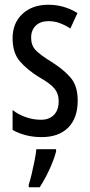

<svg xmlns="http://www.w3.org/2000/svg" viewBox="-20 -567 379 808"><path d="M307 -144Q307 -70 267 -30Q227 10 155 10Q118 10 87 1.5Q56 -7 33 -20V-104Q55 -86 87 -74.5Q119 -63 152 -63Q187 -63 207 -83.5Q227 -104 227 -141Q227 -173 208.5 -195Q190 -217 145 -242Q95 -273 64 -308.5Q33 -344 33 -406Q33 -470 74.5 -508.5Q116 -547 183 -547Q250 -547 306 -512L276 -447Q255 -461 232 -469.5Q209 -478 184 -478Q150 -478 130.5 -459Q111 -440 111 -408Q111 -376 130 -356Q149 -336 196 -307Q246 -276 276.5 -241Q307 -206 307 -144ZM216 71Q206 108 186.5 149.5Q167 191 147 221H101V210Q107 192 113.5 164.5Q120 137 125.5 109Q131 81 133 61H216Z"/></svg>

Font: Noto Sans Malayalam ExtraCondensed
Style: Regular
Weight: 400
Width: 2
Designer: Jelle Bosma - Monotype Design Team
Foundry: Monotype Imaging Inc.
Version: Version 2.104; ttfautohint (v1.8.4.7-5d5b)